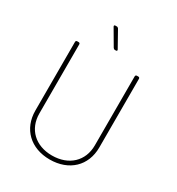

<svg xmlns="http://www.w3.org/2000/svg" viewBox="-210 -1031 1080 1170"><g transform="rotate(30 330.0 -445.5)"><path d="M341 -781 279 -892C276 -896 272 -899 267 -899H258C252 -899 249 -897 249 -893C249 -891 250 -889 251 -887L316 -776C319 -772 323 -769 328 -769H334C340 -769 343 -771 343 -775C343 -777 342 -779 341 -781ZM317 8C453 8 543 -78 543 -207V-690C543 -696 539 -700 533 -700H523C517 -700 513 -696 513 -690V-204C513 -94 435 -20 317 -20C200 -20 123 -94 123 -204V-690C123 -696 119 -700 113 -700H103C97 -700 93 -696 93 -690V-207C93 -78 183 8 317 8Z"/></g></svg>

Font: Barlow Thin
Style: Regular
Weight: 250
Designer: Jeremy Tribby
Foundry: Tribby Type
Version: Version 1.422;hotconv 1.0.109;makeotfexe 2.5.65596